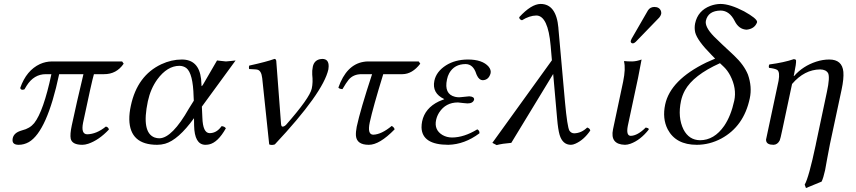

<svg xmlns="http://www.w3.org/2000/svg" viewBox="-20 -718 4300 965"><path d="M593.8 -409.2 601.6 -397.9Q565.4 -344.7 502.4 -345.2H452.1Q441.4 -309.6 397.5 -101.1Q386.2 -43.9 418 -43Q465.3 -43.9 512.2 -82Q525.4 -78.6 527.3 -66.9Q477.1 -13.7 423.8 4.4Q407.2 9.8 394 9.8Q342.3 9.8 335.4 -21Q331.1 -42.5 340.8 -87.9Q364.3 -198.7 399.4 -345.2H277.3Q216.3 -57.1 125 -3.9Q100.6 9.8 73.7 9.8Q42 9.8 43 -15.1Q43.5 -19.5 43.9 -22.9Q49.3 -49.3 83.5 -60.5Q87.9 -62 91.3 -63Q129.9 -72.3 151.9 -99.1Q198.7 -158.7 238.3 -345.2H210.4Q150.4 -345.2 113.8 -287.1Q108.4 -278.3 103 -269Q87.4 -263.2 82.5 -272.9Q82 -275.4 82 -276.9Q112.8 -364.3 180.7 -396Q210 -409.2 241.7 -409.2Z M994.6 -182.1 997.1 -127Q999.5 -49.8 1033.2 -48.8Q1064 -48.8 1086.4 -74.7Q1090.3 -79.6 1093.8 -84Q1108.4 -83 1115.2 -73.2Q1075.2 -2 1031.2 7.8Q1021.5 9.8 1010.7 9.8Q957.5 7.8 955.6 -86.9L955.1 -124Q876 -14.6 809.6 4.4Q790 9.8 770 9.8Q632.8 9.8 629.9 -117.2Q629.4 -149.4 637.7 -187Q669.9 -337.9 790.5 -395Q841.8 -418.9 894 -418.9Q979.5 -418.9 990.7 -320.8Q992.2 -306.2 992.7 -290Q992.7 -280.3 998 -289.6Q999 -291 1000 -292L1070.8 -414.1Q1077.6 -414.1 1093.3 -411.6Q1108.9 -409.2 1115.7 -409.2Q1123 -409.2 1141.6 -411.6Q1158.2 -414.1 1164.1 -414.1ZM954.1 -211.9 953.1 -231.9Q950.2 -349.6 916.5 -376Q901.9 -386.7 882.3 -387.2Q820.8 -387.2 770.5 -318.8Q736.8 -272 723.1 -209Q689.9 -51.8 757.3 -26.9Q769 -22.9 781.7 -22.9Q845.7 -24.9 929.7 -172.9Z M1297.9 -325.2Q1293.5 -364.7 1272 -368.2Q1268.6 -368.7 1266.1 -369.1L1231.9 -371.1Q1230 -381.8 1232.4 -388.2Q1320.8 -407.7 1359.4 -421.9Q1367.2 -421.9 1368.7 -411.1Q1368.7 -409.7 1368.7 -409.2L1392.6 -94.2Q1394 -75.2 1410.2 -84.5Q1414.1 -87.4 1417 -89.8Q1536.6 -225.6 1546.9 -272.9Q1553.7 -304.2 1549.3 -342.8Q1547.9 -362.3 1552.2 -382.8Q1558.6 -413.6 1587.4 -420.4Q1593.8 -421.9 1599.6 -421.9Q1632.8 -421.9 1631.8 -383.8Q1631.3 -376 1630.4 -369.1Q1604 -251 1361.3 7.8Q1345.7 13.2 1333 7.8Z M1829.6 -409.2H2084.5L2092.3 -397.9Q2052.2 -345.7 2002.9 -345.2H1906.2Q1854.5 -177.2 1838.4 -103Q1825.2 -41 1856.4 -41Q1897.5 -42.5 1948.7 -85Q1960.9 -78.6 1963.4 -67.9Q1887.2 10.3 1833.5 9.8Q1773.4 9.8 1769 -35.2Q1767.6 -54.2 1772.9 -81.1Q1791 -165.5 1850.1 -345.2H1796.9Q1755.9 -345.2 1732.4 -317.4Q1720.2 -302.7 1701.2 -270Q1685.1 -271 1680.7 -277.8Q1721.2 -393.1 1807.6 -407.2Q1818.4 -409.2 1829.6 -409.2Z M2171.9 -115.2Q2161.1 -65.4 2203.6 -39.6Q2225.6 -26.9 2252.4 -26.9Q2312.5 -27.3 2378.9 -67.9Q2391.6 -61 2389.6 -47.9Q2314.9 7.8 2233.4 9.8Q2101.1 9.8 2098.6 -77.6Q2098.6 -92.8 2101.6 -107.9Q2115.7 -174.8 2186 -208.5Q2198.7 -214.4 2212.4 -219.2V-220.2Q2150.4 -249.5 2163.1 -312Q2172.9 -358.4 2221.7 -389.6Q2267.6 -418.5 2331.5 -418.9Q2404.8 -418.9 2436 -382.8Q2449.2 -366.2 2445.8 -350.1Q2437 -316.9 2407.7 -314.9Q2387.7 -314.9 2376.5 -340.3Q2375.5 -342.8 2374 -346.2Q2358.9 -395 2320.8 -396Q2263.7 -396 2237.8 -350.1Q2230 -335.9 2226.6 -318.8Q2210.9 -245.1 2267.1 -231.4Q2277.3 -229 2288.1 -229Q2288.6 -229 2299.3 -230Q2334.5 -233.9 2338.4 -233.9Q2364.7 -232.4 2362.8 -216.8Q2356.9 -198.2 2329.6 -198.2Q2325.7 -198.2 2307.1 -200.2Q2286.6 -202.6 2281.7 -203.1Q2220.2 -203.1 2187.5 -152.8Q2176.3 -135.3 2171.9 -115.2Z M2946.8 -62Q2915 -15.1 2872.6 3.9Q2859.4 9.8 2849.6 9.8Q2807.6 9.8 2792.5 -40.5Q2784.7 -67.9 2780.3 -120.1L2760.3 -346.2L2549.8 0Q2505.9 3.4 2476.1 11.2L2454.6 0L2753.9 -415L2747.6 -487.8Q2734.4 -639.2 2675.8 -640.1Q2641.1 -639.6 2603.5 -616.2Q2590.3 -620.1 2589.8 -629.9Q2589.8 -631.3 2589.8 -631.8Q2649.9 -697.3 2696.8 -698.2Q2775.9 -698.2 2786.6 -577.6Q2786.6 -575.7 2786.6 -575.2L2819.8 -204.1Q2831.1 -81.1 2841.8 -61.5Q2850.6 -48.3 2865.7 -47.9Q2902.3 -48.8 2931.2 -77.1Q2944.8 -72.8 2946.8 -62Z M3268.6 -683.1Q3294.4 -683.1 3302.2 -662.1Q3304.2 -654.8 3303.2 -647.9Q3300.3 -637.7 3293.5 -629.9L3175.3 -507.8Q3167.5 -500.5 3161.6 -500Q3150.9 -500 3149.9 -509.8Q3149.9 -511.7 3150.4 -513.2Q3151.9 -517.6 3154.3 -522.9L3236.8 -666Q3247.6 -682.6 3268.6 -683.1ZM3111.8 -307.1Q3125.5 -374 3116.2 -409.2L3118.7 -411.1Q3130.4 -409.2 3157.2 -409.2Q3179.7 -409.7 3204.6 -418.9Q3204.6 -418 3187 -327.1L3135.3 -85Q3126 -36.1 3149.9 -35.2Q3184.6 -36.1 3225.6 -77.1Q3238.8 -74.2 3239.7 -71.3Q3240.2 -68.8 3240.7 -66.9Q3198.7 -13.7 3148.9 4.4Q3133.3 9.8 3121.1 9.8Q3045.4 7.8 3061 -67.9Z M3574.2 -423.3 3556.2 -441.9Q3484.4 -514.2 3474.1 -555.2Q3469.2 -577.1 3473.6 -600.1Q3487.3 -664.6 3550.3 -688.5Q3575.2 -697.8 3601.6 -698.2Q3649.4 -697.8 3719.7 -661.1Q3783.7 -625.5 3785.2 -608.4Q3785.2 -606 3784.7 -605Q3772.5 -573.2 3732.9 -568.8Q3693.4 -570.3 3672.4 -612.8Q3646.5 -664.1 3602.5 -665Q3539.1 -664.1 3527.8 -613.8Q3521.5 -583 3568.4 -534.7Q3584.5 -518.1 3610.4 -494.1L3669.4 -439Q3719.7 -391.6 3739.3 -342.8Q3760.7 -281.2 3748.5 -224.1Q3718.8 -83 3605 -21.5Q3545.9 9.8 3481.9 9.8Q3377 9.8 3335.9 -67.9Q3308.1 -122.1 3323.2 -192.9Q3349.6 -315.9 3529.8 -403.8Q3551.8 -414.1 3574.2 -423.3ZM3598.6 -400.4Q3464.8 -340.3 3422.4 -263.7Q3408.7 -238.3 3402.8 -210.9Q3385.3 -127.9 3415.5 -66.9Q3442.9 -14.2 3498 -13.2Q3569.8 -13.2 3620.1 -85.9Q3653.8 -135.7 3670.4 -211.9Q3683.6 -273.9 3649.9 -338.9Q3636.2 -364.3 3619.1 -380.9Z M3971.2 -335.9Q4015.1 -386.2 4082.5 -408.2Q4115.7 -418.9 4147.9 -418.9Q4212.9 -418.9 4218.8 -356.9Q4221.7 -322.8 4210 -268.1L4151.4 5.9Q4146 32.2 4137.2 80.6Q4130.4 120.1 4127 137.2Q4118.2 176.8 4109.4 194.8L4030.8 227.1L4024.4 210Q4044.9 175.3 4080.1 9.3Q4080.6 7.3 4080.6 5.9L4136.2 -256.8Q4151.9 -329.6 4142.1 -350.1Q4131.3 -368.7 4102.1 -369.1Q4022.9 -368.2 3960.9 -295.9L3912.6 -68.8Q3901.9 -17.6 3898.9 -12.2Q3887.7 9.3 3867.7 9.8Q3833.5 9.8 3830.6 -11.2Q3830.1 -14.2 3830.1 -16.1Q3830.1 -18.1 3841.3 -68.8L3893.1 -312Q3900.9 -356.4 3886.2 -366.7Q3875 -373.5 3845.2 -377Q3842.3 -385.3 3846.7 -394Q3920.9 -403.8 3970.2 -420.9Q3979.5 -419.9 3981 -415Q3982.4 -398.9 3971.7 -348.1Q3971.2 -345.2 3970.2 -340.8V-339.8L3969.7 -338.9V-337.9V-336.9L3969.2 -335.9Q3970.2 -335.9 3971.2 -335.9Z"/></svg>

Font: Linux Libertine Display Slanted O
Style: Slanted
Weight: 400
Designer: Philipp H. Poll
Foundry: Philipp H. Poll
Version: Version 5.0.9